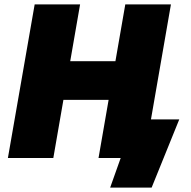

<svg xmlns="http://www.w3.org/2000/svg" viewBox="-20 -720 872 875"><path d="M551 -700 506 -441H300L345 -700H138L16 0H223L269 -265H475L429 0H530L482 135H671L797 -176H668L759 -700Z"/></svg>

Font: Fixel Display 20240404 Black
Style: Italic
Weight: 900
Italic angle: -10°
Designer: AlfaBravo + MacPaw
Foundry: Kyrylo Tkachov, Marchela Mozhyna, Serhii Makarenko, Maria Weinstein, Zakhar Kryvoshyya
Version: Version 1.211;Glyphs 3.2 (3225)